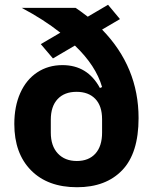

<svg xmlns="http://www.w3.org/2000/svg" viewBox="-20 -773 640 805"><path d="M483 -693 408 -649Q561 -492 561 -278Q561 -131 492.5 -59.5Q424 12 303 12Q180 12 110 -59Q40 -130 40 -253Q40 -327 65 -383Q90 -439 136 -469.5Q182 -500 242 -500Q347 -500 399 -404L408 -408Q382 -498 294 -582L202 -528L151 -588L233 -636Q162 -692 71 -740H297Q314 -729 348 -703L433 -753ZM408 -217V-273Q408 -329 379.5 -358.5Q351 -388 301 -388Q250 -388 221.5 -357.5Q193 -327 193 -271V-217Q193 -161 222.5 -129.5Q252 -98 302 -98Q352 -98 380 -129Q408 -160 408 -217Z"/></svg>

Font: iA Writer Duo S
Style: Bold
Weight: 700
Designer: Mike Abbink, Paul van der Laan, Pieter van Rosmalen, Oliver Reichenstein
Foundry: Bold Monday and Information Architects Inc.
Version: Version 2.000